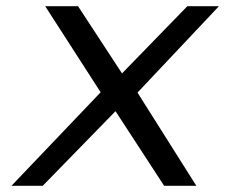

<svg xmlns="http://www.w3.org/2000/svg" viewBox="-20 -600 727 620"><path d="M17 0H118L353 -241L510 0H614L424 -301L687 -580H585L374 -363L232 -580H126L305 -302Z"/></svg>

Font: Charger Sport
Style: DfBdExtObl
Weight: 400
Designer: Jasper
Foundry: Cannot Into Space Fonts
Version: Version 1.1